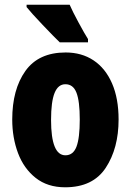

<svg xmlns="http://www.w3.org/2000/svg" viewBox="-20 -786 557 816"><path d="M257 10Q182 10 131.5 -30Q81 -70 56.5 -135.5Q32 -201 32 -278Q32 -406 88 -484.5Q144 -563 259 -563Q327 -563 377.5 -529.5Q428 -496 456 -432Q484 -368 484 -278Q484 -156 429.5 -73Q375 10 257 10ZM258 -126Q291 -126 305 -162.5Q319 -199 319 -278Q319 -356 305 -392Q291 -428 258 -428Q227 -428 212 -391Q197 -354 197 -276Q197 -126 258 -126ZM354 -620V-606H234Q210 -629 161 -680.5Q112 -732 93 -756V-766H276Q288 -738 314 -690Q340 -642 354 -620Z"/></svg>

Font: Noto Sans UI CondBlack
Style: Regular
Weight: 900
Width: 3
Designer: Monotype Design Team
Foundry: Monotype Imaging Inc.
Version: Version 1.001